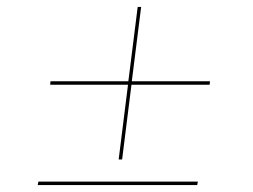

<svg xmlns="http://www.w3.org/2000/svg" viewBox="-20 -575 730 555"><path d="M378 -555H388L361 -340H587L586 -330H360L333 -114H323L350 -330H125L126 -340H351ZM89 -40 91 -50H552L550 -40Z"/></svg>

Font: Aleo Thin
Style: Italic
Weight: 250
Italic angle: -7°
Designer: Alessio Laiso
Foundry: Alessio Laiso
Version: Version 2.001;gftools[0.9.29]